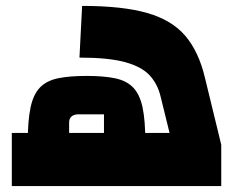

<svg xmlns="http://www.w3.org/2000/svg" viewBox="-20 -630 819 650"><path d="M20 0V-180H554L524 -302Q514 -345 487 -374.5Q460 -404 404 -419.5Q348 -435 249 -435L258 -610Q395 -610 478.5 -586Q562 -562 607.5 -508.5Q653 -455 674 -366L729 -140V0ZM214 -150H332V-243H246Q231 -243 222.5 -236Q214 -229 214 -215ZM74 -150Q74 -222 83.5 -266.5Q93 -311 115.5 -334Q138 -357 176.5 -365Q215 -373 273 -373Q331 -373 369.5 -365Q408 -357 430.5 -334Q453 -311 462.5 -267Q472 -223 472 -150Z"/></svg>

Font: Changa ExtraBold
Style: Regular
Weight: 800
Designer: Eduardo Rodriguez Tunni
Foundry: Eduardo Rodriguez Tunni
Version: Version 3.002; ttfautohint (v1.8.2)